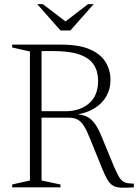

<svg xmlns="http://www.w3.org/2000/svg" viewBox="-20 -886 653 908"><path d="M290 -360Q357 -360 400.5 -396.5Q444 -433 444 -504Q444 -548 423.8 -579.5Q403.5 -611 357 -627.8Q310.5 -644.5 231 -644.5H127.5L121 -675H269Q353.5 -675 404.8 -652.8Q456 -630.5 479.2 -592.5Q502.5 -554.5 502.5 -507.5Q502.5 -465.5 483 -431Q463.5 -396.5 426.2 -373.5Q389 -350.5 335 -343V-346Q368 -345 389.8 -334.8Q411.5 -324.5 428.2 -301.5Q445 -278.5 461 -239L520 -96Q535 -61 546.5 -44.2Q558 -27.5 573 -22.5Q588 -17.5 613 -17.5V0Q575.5 2.5 552.2 1.5Q529 0.5 514.2 -8.2Q499.5 -17 488 -36.5Q476.5 -56 462.5 -90.5L407.5 -226Q391.5 -266.5 378 -288.8Q364.5 -311 347.5 -320.2Q330.5 -329.5 303.5 -329.5H132.5L129.5 -360ZM176.5 -675V-32.5L266 -13.5V0H37.5V-13.5L121.5 -32.5V-642.5L37.5 -661.5V-675ZM298.5 -778H281L396.5 -866.5H423L313 -742H266L156 -866.5H182.5Z"/></svg>

Font: Newsreader 24pt Light
Style: Regular
Weight: 300
Designer: Hugues Gentile
Foundry: Production Type
Version: Version 1.003